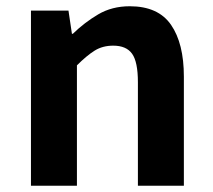

<svg xmlns="http://www.w3.org/2000/svg" viewBox="-20 -594 681 614"><path d="M79 0V-560H199L210 -486H213Q250 -522 294 -548Q338 -574 395 -574Q486 -574 527 -514.5Q568 -455 568 -349V0H421V-331Q421 -396 402.5 -422Q384 -448 342 -448Q308 -448 282.5 -432Q257 -416 226 -385V0Z"/></svg>

Font: Noto Sans KR
Style: Bold
Weight: 700
Designer: Ryoko NISHIZUKA  (kana, bopomofo & ideographs); Paul D. Hunt (Latin, Greek & Cyrillic); Sandoll Communications , Soo-you
Foundry: Adobe
Version: Version 2.004-H2;hotconv 1.0.118;makeotfexe 2.5.65603